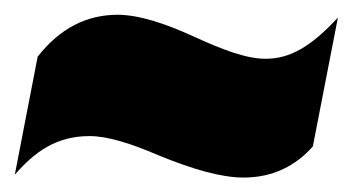

<svg xmlns="http://www.w3.org/2000/svg" viewBox="-28 -442 488 262"><path d="M304.2 -199.7C345.2 -199.7 376 -216.3 398.9 -242.2L433.1 -418C396.5 -378.4 367.7 -361.8 334.5 -361.8C307.6 -361.8 274.9 -374.5 235.4 -392.6C196.8 -410.2 161.1 -421.9 131.8 -421.9C90.3 -421.4 54.7 -404.3 23.4 -364.7L-7.8 -203.6C19.5 -234.9 48.8 -256.3 94.2 -256.3C119.1 -256.3 150.9 -246.1 188.5 -230C234.9 -210.9 274.4 -199.7 304.2 -199.7Z"/></svg>

Font: Roboto Flex Super Cond Black
Style: Italic
Weight: 900
Width: 3
Italic angle: -10°
Designer: Berlow after Robertson
Foundry: Google
Version: Version 3.200;Glyphs 3.3 (3311)